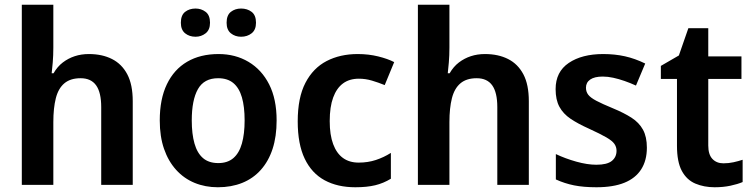

<svg xmlns="http://www.w3.org/2000/svg" viewBox="-20 -780 3180 810"><path d="M205 -579Q205 -547 202.5 -516.5Q200 -486 198 -471H206Q222 -499 245 -516.5Q268 -534 295.5 -543Q323 -552 355 -552Q411 -552 452.5 -531Q494 -510 517 -466.5Q540 -423 540 -353V0H407V-328Q407 -390 385.5 -420Q364 -450 320 -450Q277 -450 251.5 -428.5Q226 -407 215.5 -365.5Q205 -324 205 -265V0H72V-760H205Z M1147 -272Q1147 -204 1130 -152Q1113 -100 1080.5 -63.5Q1048 -27 1002 -8.5Q956 10 899 10Q846 10 801 -8.5Q756 -27 723 -63.5Q690 -100 672 -152Q654 -204 654 -272Q654 -362 684 -424.5Q714 -487 769.5 -519.5Q825 -552 902 -552Q973 -552 1028.5 -519Q1084 -486 1115.5 -424Q1147 -362 1147 -272ZM789 -272Q789 -215 800.5 -174.5Q812 -134 836.5 -113Q861 -92 901 -92Q940 -92 964.5 -113Q989 -134 1000.5 -174.5Q1012 -215 1012 -272Q1012 -330 1000.5 -369.5Q989 -409 964.5 -429.5Q940 -450 900 -450Q841 -450 815 -404Q789 -358 789 -272ZM743 -684Q743 -716 761 -730Q779 -744 805 -744Q829 -744 847.5 -730Q866 -716 866 -684Q866 -654 847.5 -639.5Q829 -625 805 -625Q779 -625 761 -639.5Q743 -654 743 -684ZM936 -684Q936 -716 954 -730Q972 -744 997 -744Q1023 -744 1041.5 -730Q1060 -716 1060 -684Q1060 -654 1041.5 -639.5Q1023 -625 997 -625Q972 -625 954 -639.5Q936 -654 936 -684Z M1479 10Q1404 10 1349.5 -19.5Q1295 -49 1265.5 -110.5Q1236 -172 1236 -268Q1236 -368 1268.5 -430.5Q1301 -493 1358 -522.5Q1415 -552 1489 -552Q1535 -552 1575.5 -542Q1616 -532 1643 -518L1603 -421Q1576 -432 1549 -440Q1522 -448 1494 -448Q1454 -448 1427 -428Q1400 -408 1385.5 -368.5Q1371 -329 1371 -269Q1371 -211 1385.5 -172Q1400 -133 1427 -113.5Q1454 -94 1493 -94Q1532 -94 1565.5 -105Q1599 -116 1629 -135V-26Q1598 -7 1563 1.5Q1528 10 1479 10Z M1876 -579Q1876 -547 1873.5 -516.5Q1871 -486 1869 -471H1877Q1893 -499 1916 -516.5Q1939 -534 1966.5 -543Q1994 -552 2026 -552Q2082 -552 2123.5 -531Q2165 -510 2188 -466.5Q2211 -423 2211 -353V0H2078V-328Q2078 -390 2056.5 -420Q2035 -450 1991 -450Q1948 -450 1922.5 -428.5Q1897 -407 1886.5 -365.5Q1876 -324 1876 -265V0H1743V-760H1876Z M2709 -157Q2709 -103 2685 -65.5Q2661 -28 2614 -9Q2567 10 2496 10Q2442 10 2402 2Q2362 -6 2325 -23V-130Q2365 -111 2411.5 -98Q2458 -85 2496 -85Q2541 -85 2561 -101Q2581 -117 2581 -144Q2581 -160 2572 -173Q2563 -186 2538 -200.5Q2513 -215 2465 -237Q2418 -258 2387 -279Q2356 -300 2340 -329.5Q2324 -359 2324 -404Q2324 -477 2379.5 -514.5Q2435 -552 2525 -552Q2574 -552 2616.5 -542.5Q2659 -533 2702 -512L2663 -419Q2639 -430 2614.5 -438.5Q2590 -447 2567 -452Q2544 -457 2523 -457Q2488 -457 2470 -444.5Q2452 -432 2452 -410Q2452 -393 2461.5 -380.5Q2471 -368 2495.5 -355Q2520 -342 2566 -323Q2612 -304 2644 -283.5Q2676 -263 2692.5 -233Q2709 -203 2709 -157Z M3032 -91Q3054 -91 3074.5 -95.5Q3095 -100 3113 -106V-12Q3092 -3 3061.5 3.5Q3031 10 2995 10Q2950 10 2913.5 -5.5Q2877 -21 2856.5 -59Q2836 -97 2836 -165V-447H2768V-502L2844 -546L2884 -661H2968V-542H3108V-447H2968V-166Q2968 -128 2985.5 -109.5Q3003 -91 3032 -91Z"/></svg>

Font: Noto Sans Display SemiBold
Style: Regular
Weight: 600
Designer: Monotype Design Team
Foundry: Monotype Imaging Inc.
Version: Version 2.003